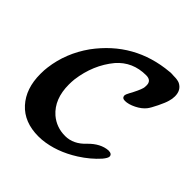

<svg xmlns="http://www.w3.org/2000/svg" viewBox="-194 -842 1001 1001"><g transform="rotate(45 306.5 -341.5)"><path d="M553 -187Q580 -187 580 -168Q580 -157 561 -134Q520 -88 462 -51Q366 10 268 19Q261 20 243 20Q138 20 79 -45Q20 -110 20 -218Q20 -248 23 -268Q38 -387 111 -490Q252 -681 488 -702Q492 -704 518 -702Q548 -702 563 -695Q599 -677 599 -631Q599 -612 593 -593Q588 -574 570 -537Q552 -500 541 -486Q523 -463 490 -446.5Q457 -430 431 -430Q409 -430 409 -450Q410 -457 419 -474Q445 -521 452 -546Q454 -552 454 -567Q454 -603 415 -603Q316 -603 254 -532Q182 -445 166 -323Q164 -303 164 -284Q164 -177 229 -120Q276 -80 340 -80Q401 -80 450 -133Q499 -183 553 -187Z"/></g></svg>

Font: KaTeX_Caligraphic
Style: Bold
Weight: 700
Version: Version 3699957226